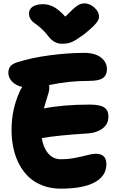

<svg xmlns="http://www.w3.org/2000/svg" viewBox="-20 -1067 724 1144"><path d="M482.9 -1046.9Q514.6 -1046.9 542.2 -1022Q569.8 -997.1 569.8 -970.2Q569.8 -960.4 567.6 -953.4Q565.4 -946.3 556.9 -934.1Q548.3 -921.9 529.5 -904.3Q510.7 -886.7 480 -861.8Q434.6 -828.6 409.7 -817.4Q384.8 -806.2 349.1 -806.2Q299.8 -806.2 264.2 -856Q245.1 -880.9 222.4 -900.4Q199.7 -919.9 185.8 -929Q171.9 -938 162.4 -952.4Q152.8 -966.8 152.8 -986.8Q152.8 -1012.7 175 -1027.3Q197.3 -1042 237.8 -1042Q269.5 -1042 300.8 -1025.4Q332 -1008.8 369.1 -967.8Q420.9 -1020.5 441.4 -1033.7Q461.9 -1046.9 482.9 -1046.9ZM341.8 57.1Q283.7 57.1 235.1 38.8Q186.5 20.5 152.3 -11.5Q118.2 -43.5 94.7 -87.6Q71.3 -131.8 60.1 -183.6Q48.8 -235.4 48.8 -293Q48.8 -416.5 98.1 -522.9Q103.5 -536.6 112.8 -548.8Q73.2 -558.1 51.5 -581.5Q29.8 -605 29.8 -631.8Q29.8 -656.2 40.8 -670.7Q51.8 -685.1 79.1 -694.8Q168 -723.6 278.8 -737.8Q389.6 -752 481 -752Q546.4 -752 581.8 -724.1Q617.2 -696.3 617.2 -654.8Q617.2 -620.1 593.8 -602.5Q570.3 -585 509.8 -585Q385.7 -585 272.9 -560.1Q273.9 -555.2 273.9 -542Q273.9 -530.8 269.3 -514.2Q264.6 -497.6 255.9 -470Q247.1 -442.4 241.2 -420.9Q356 -443.8 515.1 -443.8Q574.7 -443.8 600.3 -427.2Q626 -410.6 626 -372.1Q626 -328.6 592 -302.2Q558.1 -275.9 503.9 -272Q320.3 -260.7 229 -244.1Q237.8 -187.5 267.3 -152.8Q296.9 -118.2 341.8 -118.2Q387.7 -118.2 429.2 -126.5Q470.7 -134.8 501 -142.8Q531.2 -150.9 550.8 -150.9Q613.8 -150.9 613.8 -88.9Q613.8 -18.1 543.9 19.5Q474.1 57.1 341.8 57.1Z"/></svg>

Font: Shantell Sans Irregular
Style: Regular
Weight: 800
Designer: Stephen Nixon, Anya Danilova, Shantell Martin
Foundry: Arrow Type
Version: Version 1.006;[9816181b4]